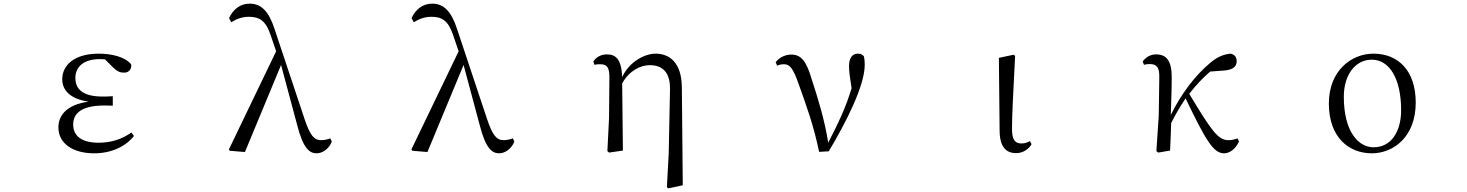

<svg xmlns="http://www.w3.org/2000/svg" viewBox="-20 -825 8040 1052"><path d="M496 15C593 15 670 -24 714 -80L700 -99C648 -62 588 -43 521 -43C427 -43 381 -80 381 -143C381 -200 421 -247 552 -247C562 -247 572 -247 598 -246V-298C574 -296 559 -296 542 -296C433 -296 393 -337 393 -398C393 -460 440 -501 526 -501L555 -500L598 -457C624 -432 638 -427 661 -427C684 -427 702 -444 699 -472C666 -513 593 -531 521 -531C385 -531 321 -466 321 -391C321 -331 364 -283 465 -268C348 -252 300 -195 300 -127C300 -39 379 15 496 15Z M1715 15C1749 15 1784 -12 1798 -49L1790 -67C1773 -60 1753 -57 1740 -57C1702 -57 1679 -81 1648 -175L1485 -664C1453 -764 1411 -805 1348 -805C1297 -805 1258 -775 1235 -726L1247 -703C1274 -720 1305 -733 1344 -733C1402 -733 1437 -711 1463 -632L1493 -544L1234 -6L1239 1L1322 8L1520 -469L1608 -141C1641 -11 1676 15 1715 15Z M2715 15C2749 15 2784 -12 2798 -49L2790 -67C2773 -60 2753 -57 2740 -57C2702 -57 2679 -81 2648 -175L2485 -664C2453 -764 2411 -805 2348 -805C2297 -805 2258 -775 2235 -726L2247 -703C2274 -720 2305 -733 2344 -733C2402 -733 2437 -711 2463 -632L2493 -544L2234 -6L2239 1L2322 8L2520 -469L2608 -141C2641 -11 2676 15 2715 15Z M3634 201 3643 207 3721 190 3716 -345C3715 -485 3646 -531 3572 -531C3515 -531 3430 -490 3389 -403C3385 -500 3355 -527 3305 -527C3270 -527 3244 -509 3231 -488L3237 -470C3249 -473 3258 -473 3269 -473C3305 -473 3319 -456 3319 -403L3317 -178L3308 3L3317 11L3393 0L3389 -368C3426 -436 3488 -468 3540 -468C3608 -468 3654 -431 3651 -331L3644 16Z M4468 7 4521 4C4619 -160 4718 -357 4718 -470C4718 -488 4717 -501 4713 -517C4705 -526 4696 -531 4681 -531C4649 -531 4632 -507 4632 -462C4632 -434 4637 -397 4646 -342C4614 -234 4574 -153 4518 -43C4499 -165 4462 -285 4429 -386C4399 -489 4371 -526 4315 -526C4283 -526 4249 -510 4230 -484L4238 -465C4248 -470 4260 -473 4276 -473C4308 -473 4326 -449 4355 -367C4394 -259 4439 -136 4468 7Z M5548 14C5588 14 5619 -11 5632 -35L5623 -52C5610 -45 5597 -39 5577 -39C5545 -39 5525 -54 5525 -118C5525 -196 5530 -283 5542 -519L5533 -525L5453 -508L5457 -112C5457 -20 5492 14 5548 14Z M6687 15C6718 15 6751 -9 6769 -51L6760 -67C6749 -62 6731 -57 6711 -57C6654 -57 6619 -107 6496 -311C6534 -360 6572 -400 6611 -433L6680 -438C6730 -441 6756 -456 6756 -490C6756 -516 6741 -526 6724 -531C6690 -528 6654 -518 6608 -478C6530 -413 6451 -310 6395 -195C6397 -264 6400 -334 6400 -398C6401 -493 6371 -527 6314 -527C6281 -527 6256 -509 6241 -488L6248 -470C6258 -473 6269 -474 6280 -474C6318 -474 6333 -456 6332 -402L6329 -192L6316 3L6326 11L6391 0C6394 -51 6395 -100 6397 -151C6427 -210 6446 -240 6476 -286C6588 -53 6629 15 6687 15Z M7496 15C7615 15 7737 -75 7737 -263C7737 -439 7640 -531 7505 -531C7385 -531 7261 -438 7261 -258C7261 -70 7373 15 7496 15ZM7506 -18C7422 -18 7343 -105 7343 -295C7343 -415 7406 -498 7496 -498C7595 -498 7657 -391 7657 -221C7657 -106 7604 -18 7506 -18Z"/></svg>

Font: Harano Aji Mincho TW
Style: Regular
Weight: 400
Foundry: Masamichi Hosoda
Version: HaranoAjiMinchoTW-Regular version 20230610;ttx 4.39.4